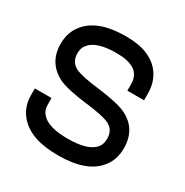

<svg xmlns="http://www.w3.org/2000/svg" viewBox="-127 -624 701 728"><g transform="rotate(30 223.0 -260.0)"><path d="M223 0Q347 0 397 -62Q426 -97 426 -148Q426 -190 408 -220Q390 -250 353 -268Q317 -285 228 -296H227Q152 -305 125 -318Q93 -334 93 -372Q93 -397 106 -411Q134 -447 223 -447Q271 -447 298 -431Q328 -413 328 -372V-344H401V-372Q401 -421 377 -456Q332 -520 223 -520Q163 -520 121 -506Q75 -490 49 -458Q20 -423 20 -372Q20 -330 38.5 -300Q57 -270 93 -252Q129 -235 217 -224H219Q294 -215 321 -202Q353 -186 353 -148Q353 -124 341 -109Q312 -73 223 -73Q134 -73 106 -109Q93 -123 93 -148V-176H20V-148Q20 -97 49 -62Q75 -30 121 -14Q163 0 223 0Z"/></g></svg>

Font: Venice Serif Bold
Style: Regular
Weight: 700
Designer: Bruno Pierini
Foundry: Unio | Creative Solutions
Version: Version 1.000;PS 001.000;hotconv 1.0.70;makeotf.lib2.5.58329